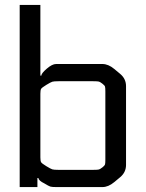

<svg xmlns="http://www.w3.org/2000/svg" viewBox="-20 -760 592 780"><path d="M408 -111V-389Q408 -404 406.5 -408.5Q405 -413 396 -420Q387 -427 382 -428.5Q377 -430 359 -430H218Q199 -430 192.5 -428Q186 -426 168 -415Q150 -404 147 -399Q144 -394 144 -379V-121Q144 -106 147 -101Q150 -96 168 -85Q186 -74 192.5 -72Q199 -70 217 -70H359Q377 -70 382 -71.5Q387 -73 396 -80Q405 -87 406.5 -91.5Q408 -96 408 -111ZM144 -740V-453H148Q148 -462 170 -481Q192 -500 208 -500H396Q420 -500 444 -480L468 -460Q492 -440 492 -410V-90Q492 -60 468 -40L444 -20Q420 0 396 0H209Q191 0 184.5 -2Q178 -4 160 -15Q137 -26 136 -37H132V0H60V-740Z"/></svg>

Font: Electrolize
Style: Regular
Weight: 400
Designer: Valery Zaveryaev
Foundry: Cyreal (www.cyreal.org)
Version: Version 1.002